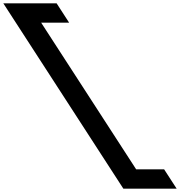

<svg xmlns="http://www.w3.org/2000/svg" viewBox="-517 -880 1087 1160"><path d="M-497 -860 228.4 260H550.4L474.6 143H305.6L-268.3 -743H-99.3L-175 -860Z"/></svg>

Font: Hussar
Style: BdOpOblSeven
Weight: 700
Foundry: Cannot Into Space Fonts
Version: Version 2.00